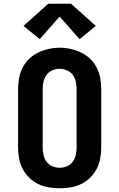

<svg xmlns="http://www.w3.org/2000/svg" viewBox="-20 -1002 640 1030"><path d="M300 8Q270 8 240.5 3Q211 -2 184.5 -15Q158 -28 136.5 -49Q115 -70 101.5 -96Q88 -122 82.5 -151.5Q77 -181 77 -210V-525Q77 -554 82.5 -583.5Q88 -613 101.5 -639.5Q115 -666 136.5 -686.5Q158 -707 185 -720Q212 -733 241 -739.5Q270 -746 300 -746Q330 -746 359 -739.5Q388 -733 415 -720Q442 -707 463.5 -686.5Q485 -666 498.5 -639.5Q512 -613 517.5 -583.5Q523 -554 523 -525V-210Q523 -181 517.5 -151.5Q512 -122 498.5 -96Q485 -70 463.5 -49Q442 -28 415.5 -15Q389 -2 359.5 3Q330 8 300 8ZM300 -102Q320 -102 339 -110Q358 -118 370 -134Q382 -150 386.5 -170Q391 -190 391 -210V-525Q391 -545 386.5 -565Q382 -585 370 -601Q358 -617 338.5 -625Q319 -633 299 -633Q279 -633 260 -624.5Q241 -616 229.5 -600Q218 -584 213.5 -564.5Q209 -545 209 -525V-210Q209 -190 213.5 -170Q218 -150 230 -134Q242 -118 261 -110Q280 -102 300 -102ZM193 -792 106 -863 239 -982H361L494 -863L407 -792L300 -913Z"/></svg>

Font: Iosevka Slab XBdEx
Style: Regular
Weight: 800
Width: 7
Monospace: yes
Designer: Belleve Invis
Foundry: Belleve Invis
Version: Version 11.1.0; ttfautohint (v1.8.3)